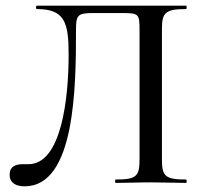

<svg xmlns="http://www.w3.org/2000/svg" viewBox="-20 -645 710 677"><path d="M67 12C245 12 248 -337 248 -540C248 -591 253 -599 308 -599H402C470 -599 472 -599 472 -537V-81C472 -23 460 -12 388 -12C385 -12 385 0 388 0C422 0 465 -2 515 -2C560 -2 602 0 636 0C639 0 639 -12 636 -12C564 -12 551 -23 551 -81V-544C551 -601 564 -613 636 -613C639 -613 639 -625 636 -625H110C106 -625 106 -613 110 -613C208 -613 222 -566 222 -453C222 -295 196 -66 80 -66H59C35 -66 14 -58 14 -29C14 0 36 12 67 12Z"/></svg>

Font: Cormorant Infant Book
Style: Regular
Weight: 500
Designer: Christian Thalmann (Catharsis Fonts)
Version: Version 1.000;PS 002.000;hotconv 1.0.88;makeotf.lib2.5.64775